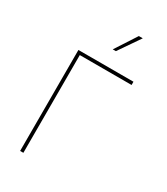

<svg xmlns="http://www.w3.org/2000/svg" viewBox="-237 -1094 1044 1198"><g transform="rotate(30 285.0 -495.5)"><path d="M509.8 -727.5V-704.1H136.7V0H113.3V-727.5ZM296.9 -837.9 396.5 -991.2H424.8L319.3 -837.9Z"/></g></svg>

Font: Inter Tight Thin
Style: Regular
Weight: 250
Designer: Rasmus Andersson
Foundry: rsms
Version: Version 3.004